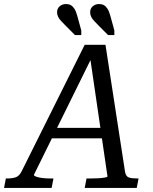

<svg xmlns="http://www.w3.org/2000/svg" viewBox="-68 -932 759 952"><path d="M183 -298H456L450 -246H170ZM377 -659H393L100 -65Q100 -60 113 -55.5Q126 -51 145 -49Q164 -47 182 -47H197L188 0H-48L-39 -47H-34Q-8 -47 10 -53Q28 -59 40 -84L352 -710H455L552 -80Q556 -57 571 -52Q586 -47 614 -47H619L610 0H352L361 -47H378Q397 -47 417 -48Q437 -49 451 -51.5Q465 -54 465 -57ZM315 -854 335 -781V-758H304L260 -802Q247 -816 236.5 -826.5Q226 -837 220.5 -848Q215 -859 215 -871Q215 -890 228 -901Q241 -912 260 -912Q273 -912 283 -906.5Q293 -901 301 -888.5Q309 -876 315 -854ZM479 -854 499 -781V-758H468L424 -802Q411 -816 400.5 -826.5Q390 -837 384.5 -848Q379 -859 379 -871Q379 -890 392 -901Q405 -912 424 -912Q437 -912 447 -906.5Q457 -901 465 -888.5Q473 -876 479 -854Z"/></svg>

Font: Roboto Serif 20pt
Style: Italic
Weight: 400
Italic angle: -10°
Designer: Greg Gazdowicz
Foundry: Commercial Type
Version: Version 1.008